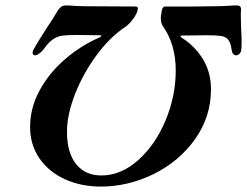

<svg xmlns="http://www.w3.org/2000/svg" viewBox="-20 -674 911 708"><path d="M869 -639Q868 -632 868 -616L869 -570Q871 -538 871 -522Q871 -497 869 -486Q867 -479 862 -474.5Q857 -470 851 -470Q837 -470 834 -491Q831 -516 821.5 -527.5Q812 -539 795 -541.5Q778 -544 742 -544L652 -543Q647 -543 646 -541Q645 -539 650 -535Q699 -504 728.5 -455.5Q758 -407 758 -345Q758 -243 699 -160.5Q640 -78 546 -32Q452 14 352 14Q279 14 219.5 -13Q160 -40 125.5 -90Q91 -140 91 -206Q91 -276 126 -340.5Q161 -405 219.5 -455.5Q278 -506 347 -536Q352 -538 353.5 -541Q355 -544 350 -544L263 -545Q228 -545 209.5 -542.5Q191 -540 174.5 -528.5Q158 -517 140 -491Q122 -470 109 -470Q105 -470 102.5 -473Q100 -476 100 -480L102 -488Q115 -513 155 -575Q175 -604 193 -635Q205 -654 222 -654Q236 -654 245 -653Q273 -651 296 -651L478 -650Q485 -650 487 -647.5Q489 -645 488 -639Q485 -623 470.5 -603.5Q456 -584 441 -574Q384 -536 335 -469Q286 -402 256.5 -326.5Q227 -251 227 -188Q227 -111 260.5 -69Q294 -27 354 -27Q426 -27 489.5 -83.5Q553 -140 590.5 -230Q628 -320 628 -414Q628 -510 581 -577Q573 -588 573 -608Q573 -614 575 -624Q577 -650 589 -650H690L771 -651Q799 -651 829 -653Q839 -654 854 -654Q869 -654 869 -639Z"/></svg>

Font: EB Garamond SemiBold
Style: Italic
Weight: 600
Italic angle: -17.2°
Designer: Georg Duffner and Octavio Pardo
Foundry: Georg Duffner
Version: Version 1.000